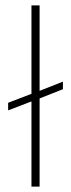

<svg xmlns="http://www.w3.org/2000/svg" viewBox="-20 -688 262 708"><path d="M96 0V-314L10 -281V-309L96 -342V-668H126V-353L212 -387V-359L126 -325V0Z"/></svg>

Font: Celebes Thin
Style: Regular
Weight: 250
Designer: Anugrah Pasau
Foundry: Lafontype
Version: Version 1.000; ttfautohint (v1.8.4)